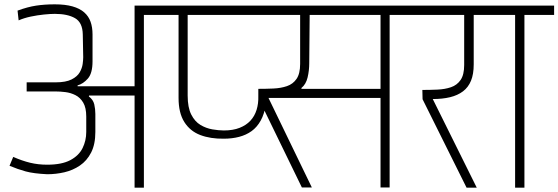

<svg xmlns="http://www.w3.org/2000/svg" viewBox="-20 -866 2577 886"><path d="M61 -817Q107 -834 146.5 -840Q186 -846 233 -846Q281 -846 314.5 -836.5Q348 -827 368.5 -809Q389 -791 398 -765.5Q407 -740 407 -707V-583Q407 -528 385.5 -503.5Q364 -479 338 -472V-468H601V-840H775V-797H644V0H601V-425Q589 -425 564 -425Q539 -425 507.5 -425Q476 -425 445.5 -425Q415 -425 391 -425L390 -421Q410 -406 415 -384.5Q420 -363 420 -340V-257Q420 -200 400.5 -162Q381 -124 348.5 -102Q316 -80 277 -71Q238 -62 198 -62Q135 -65 98.5 -75Q62 -85 24 -101L41 -142Q82 -124 119 -115Q156 -106 198 -106Q265 -106 304.5 -127Q344 -148 361 -182.5Q378 -217 378 -257V-328Q378 -369 364 -392.5Q350 -416 328 -427Q306 -438 281.5 -441Q257 -444 236 -444H103V-486H236Q284 -486 310.5 -499.5Q337 -513 348 -532.5Q359 -552 361.5 -571Q364 -590 364 -602L362 -707Q361 -762 326.5 -782Q292 -802 233 -802Q213 -802 183 -799Q153 -796 122 -789.5Q91 -783 66 -772Z M1157 -797H846V-425Q846 -370 862.5 -337.5Q879 -305 905 -289.5Q931 -274 960 -269Q989 -264 1013 -264Q1055 -264 1085.5 -276Q1116 -288 1135.5 -309Q1155 -330 1164 -359Q1173 -388 1172 -422L1207 -385Q1200 -340 1183 -309.5Q1166 -279 1141 -261Q1116 -243 1083.5 -234.5Q1051 -226 1013 -226Q951 -225 904 -243Q857 -261 830.5 -303Q804 -345 804 -414V-797H703V-840H1157ZM1107 -797V-840H1910V-797H1778V-1H1736V-414H1219L1419 -1H1373L1172 -414V-456Q1207 -456 1241.5 -457.5Q1276 -459 1304 -468.5Q1332 -478 1348.5 -502Q1365 -526 1365 -571V-797ZM1371 -456H1736V-797H1409L1407 -574Q1407 -541 1399.5 -509Q1392 -477 1371 -460Z M2133 0 1930 -408 1929 -451Q1964 -451 1998.5 -452.5Q2033 -454 2061 -463.5Q2089 -473 2105.5 -497Q2122 -521 2122 -566V-797H1838V-840H2292V-797H2166V-569Q2166 -524 2153.5 -493.5Q2141 -463 2116.5 -444.5Q2092 -426 2057 -417.5Q2022 -409 1977 -409L2180 0Z M2220 -797V-840H2537V-797H2400V0H2357V-797Z"/></svg>

Font: Matangi Light
Style: Regular
Weight: 300
Designer: Prashant Pant
Foundry: The Graphic Ant
Version: Version 3.002